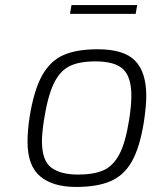

<svg xmlns="http://www.w3.org/2000/svg" viewBox="-20 -734 604 760"><path d="M89 -173Q89 -216 97 -270Q114 -376 146 -434Q178 -492 230 -515.5Q282 -539 367 -539Q471 -539 515 -493.5Q559 -448 559 -354Q559 -313 549 -248Q533 -150 502 -95Q471 -40 418 -17Q365 6 281 6Q189 6 139 -36Q89 -78 89 -173ZM491 -259Q500 -316 500 -355Q500 -429 467.5 -460Q435 -491 358 -491Q293 -491 255 -472Q217 -453 193 -403.5Q169 -354 154 -259Q146 -206 146 -175Q146 -99 182.5 -71Q219 -43 289 -43Q351 -43 389.5 -60Q428 -77 452.5 -123.5Q477 -170 491 -259ZM263 -714H523L517 -679H257Z"/></svg>

Font: Exo Light
Style: Italic
Weight: 300
Italic angle: -9°
Designer: Natanael Gama
Foundry: Natanael Gama
Version: Version 1.500; ttfautohint (v1.6)